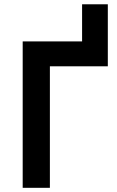

<svg xmlns="http://www.w3.org/2000/svg" viewBox="-20 -898 560 918"><path d="M88.5 0V-700H372.5V-877.5H495.5V-581H218.5V0Z"/></svg>

Font: Geologica EX Med
Style: Regular
Weight: 500
Designer: Sindre Bremnes, Frode Helland
Foundry: Monokrom Skriftforlag AS
Version: Version 1.010;gftools[0.9.28]